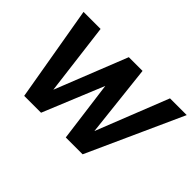

<svg xmlns="http://www.w3.org/2000/svg" viewBox="-99 -793 1038 1038"><g transform="rotate(45 420.0 -274.0)"><path d="M839.8 -547.9 591.8 0H462.9L417 -348.1L273.9 0H145L50.8 -547.9H181.2L232.9 -134.8L397 -547.9H502L547.9 -133.8L711.9 -547.9Z"/></g></svg>

Font: Oakes Grotesk
Style: Medium Italic
Weight: 500
Designer: Samuel Oakes
Foundry: Samuel Oakes
Version: Version 1.0 | wf-rip DC20170320